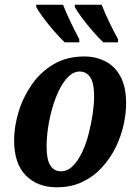

<svg xmlns="http://www.w3.org/2000/svg" viewBox="-20 -786 581 816"><path d="M221 10Q140 10 90 -40Q40 -90 40 -190Q40 -247 58.5 -309Q77 -371 114 -425Q151 -479 207 -512.5Q263 -546 338 -546Q387 -546 427.5 -525.5Q468 -505 492 -461Q516 -417 516 -346Q516 -303 505 -254Q494 -205 471 -158.5Q448 -112 412.5 -73.5Q377 -35 329.5 -12.5Q282 10 221 10ZM239 -58Q267 -58 289.5 -80.5Q312 -103 329 -139Q346 -175 357 -218Q368 -261 374 -302.5Q380 -344 380 -377Q380 -433 363.5 -457.5Q347 -482 319 -482Q293 -482 271 -460.5Q249 -439 231.5 -403.5Q214 -368 202 -325.5Q190 -283 184 -241Q178 -199 178 -164Q178 -107 194 -82.5Q210 -58 239 -58ZM419 -606Q400 -624 375 -652.5Q350 -681 328.5 -710Q307 -739 298 -756V-766H412Q425 -732 444.5 -691.5Q464 -651 482 -619L481 -606ZM255 -606Q236 -624 211 -652.5Q186 -681 164.5 -710Q143 -739 134 -756V-766H248Q261 -732 280.5 -691.5Q300 -651 317 -619V-606Z"/></svg>

Font: Noto Serif Condensed
Style: Bold Italic
Weight: 700
Width: 3
Italic angle: -12°
Designer: Monotype Design Team
Foundry: Monotype Imaging Inc.
Version: Version 2.014